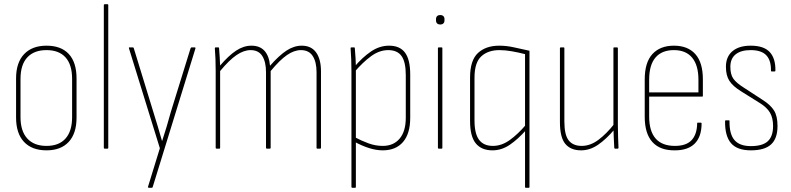

<svg xmlns="http://www.w3.org/2000/svg" viewBox="-20 -703 3739 908"><path d="M200 8Q131 8 93.5 -32Q56 -72 56 -147V-332Q56 -407 94 -447Q132 -487 200 -487Q269 -487 305.5 -447.5Q342 -408 342 -332V-147Q342 -72 305 -32Q268 8 200 8ZM200 -13Q259 -13 290 -48Q321 -83 321 -149V-330Q321 -397 290 -431.5Q259 -466 200 -466Q141 -466 109 -431.5Q77 -397 77 -330V-149Q77 -83 109 -48Q141 -13 200 -13Z M475 0Q471 0 471 -4V-679Q471 -683 475 -683H489Q492 -683 492 -679V-4Q492 0 489 0Z M683 185Q682 185 680.5 183.5Q679 182 680 180L736 -2L590 -474Q588 -479 592 -479H608Q612 -479 613 -474L705 -174Q716 -140 726 -105.5Q736 -71 746 -37H747Q758 -71 768.5 -105.5Q779 -140 788 -174L881 -474Q883 -479 886 -479H900Q906 -479 904 -473L702 182Q701 185 697 185Z M1004 0Q1000 0 1000 -4V-368Q1000 -396 999 -423.5Q998 -451 996 -475Q996 -479 1000 -479H1013Q1016 -479 1016 -475Q1018 -455 1019 -433.5Q1020 -412 1021 -393Q1061 -440 1096.5 -463.5Q1132 -487 1169 -487Q1209 -487 1231 -462.5Q1253 -438 1257 -392Q1299 -440 1334.5 -463.5Q1370 -487 1407 -487Q1452 -487 1475 -455Q1498 -423 1498 -365V-4Q1498 0 1494 0H1480Q1477 0 1477 -4V-362Q1477 -410 1459 -438Q1441 -466 1403 -466Q1371 -466 1337 -442.5Q1303 -419 1260 -367V-4Q1260 0 1256 0H1242Q1238 0 1238 -4V-362Q1238 -410 1220.5 -438Q1203 -466 1165 -466Q1133 -466 1098.5 -442.5Q1064 -419 1021 -367V-4Q1021 0 1018 0Z M1790 8Q1759 8 1724.5 -3Q1690 -14 1656 -33V-55Q1690 -37 1723 -25Q1756 -13 1790 -13Q1841 -13 1870 -47.5Q1899 -82 1899 -146V-348Q1899 -410 1879 -438Q1859 -466 1816 -466Q1774 -466 1734.5 -437Q1695 -408 1655 -361V-386Q1694 -432 1734.5 -459.5Q1775 -487 1820 -487Q1871 -487 1895.5 -454Q1920 -421 1920 -350V-146Q1920 -71 1886 -31.5Q1852 8 1790 8ZM1646 185Q1642 185 1642 181V-369Q1642 -395 1641 -422.5Q1640 -450 1638 -475Q1638 -479 1642 -479H1655Q1658 -479 1658 -475Q1660 -452 1661.5 -427.5Q1663 -403 1663 -387V-380V181Q1663 185 1660 185Z M2055 0Q2051 0 2051 -4V-475Q2051 -479 2055 -479H2069Q2072 -479 2072 -475V-4Q2072 0 2069 0ZM2062 -587Q2053 -587 2047.5 -592Q2042 -597 2042 -606V-613Q2042 -622 2047.5 -627Q2053 -632 2062 -632Q2071 -632 2076.5 -627Q2082 -622 2082 -613V-606Q2082 -597 2076.5 -592Q2071 -587 2062 -587Z M2466 185Q2463 185 2463 181V-447Q2432 -455 2400.5 -460.5Q2369 -466 2342 -466Q2288 -466 2256 -436.5Q2224 -407 2224 -336V-133Q2224 -71 2245.5 -42Q2267 -13 2311 -13Q2352 -13 2390.5 -40.5Q2429 -68 2469 -115V-89Q2429 -44 2390.5 -18Q2352 8 2309 8Q2257 8 2230 -25Q2203 -58 2203 -131V-336Q2203 -418 2240.5 -452.5Q2278 -487 2341 -487Q2376 -487 2411 -479Q2446 -471 2484 -463V181Q2484 185 2481 185Z M2728 8Q2679 8 2653.5 -22.5Q2628 -53 2628 -126V-475Q2628 -479 2632 -479H2646Q2649 -479 2649 -475V-128Q2649 -65 2669.5 -39Q2690 -13 2731 -13Q2772 -13 2810.5 -42Q2849 -71 2885 -117L2886 -91Q2847 -45 2808.5 -18.5Q2770 8 2728 8ZM2889 0Q2885 0 2885 -4Q2884 -29 2882.5 -54Q2881 -79 2881 -99V-105V-475Q2881 -479 2884 -479H2898Q2902 -479 2902 -475V-111Q2902 -83 2903 -56Q2904 -29 2905 -4Q2905 0 2901 0Z M3172 8Q3102 9 3065.5 -31Q3029 -71 3029 -151V-327Q3029 -408 3065.5 -447.5Q3102 -487 3167 -487Q3233 -487 3268.5 -447Q3304 -407 3304 -328V-250Q3304 -246 3301 -246H3050V-152Q3050 -83 3080.5 -48Q3111 -13 3172 -13Q3225 -13 3250.5 -40Q3276 -67 3277 -119Q3277 -123 3279 -123H3294Q3297 -123 3298 -120Q3298 -57 3266 -24.5Q3234 8 3172 8ZM3050 -266H3283V-326Q3283 -394 3253.5 -430Q3224 -466 3167 -466Q3110 -466 3080 -431Q3050 -396 3050 -326Z M3531 8Q3466 8 3437 -26Q3408 -60 3409 -130Q3409 -134 3412 -134H3428Q3430 -134 3430 -130Q3429 -69 3453.5 -40.5Q3478 -12 3531 -12Q3586 -12 3611 -35Q3636 -58 3636 -107Q3636 -145 3621.5 -170Q3607 -195 3573 -216L3485 -271Q3446 -295 3429.5 -320.5Q3413 -346 3413 -387Q3413 -435 3444 -461Q3475 -487 3530 -487Q3592 -487 3620 -457Q3648 -427 3647 -369Q3647 -365 3643 -365H3629Q3628 -365 3627 -366Q3626 -367 3626 -369Q3627 -417 3604 -441.5Q3581 -466 3530 -466Q3484 -466 3459 -446Q3434 -426 3434 -387Q3434 -351 3448 -331Q3462 -311 3497 -289L3586 -231Q3624 -207 3640.5 -180.5Q3657 -154 3657 -107Q3657 -48 3626.5 -20Q3596 8 3531 8Z"/></svg>

Font: Sofia Sans Condensed Thin
Style: Regular
Weight: 250
Version: Version 4.100